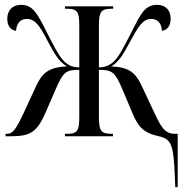

<svg xmlns="http://www.w3.org/2000/svg" viewBox="-20 -562 774 792"><path d="M701 161 703 210H713V-10H702C656 -10 642 -43 609 -113L565 -207C540 -260 515 -285 439 -288C474 -309 492 -345 518 -393C551 -453 569 -484 604 -484C629 -484 646 -468 648 -435C667 -437 684 -452 684 -485C684 -516 667 -542 627 -542C577 -542 559 -502 523 -431C495 -376 475 -336 455 -314C441 -299 421 -284 388 -284V-455C388 -516 397 -526 444 -526H447V-536H248V-526H253C299 -526 307 -516 307 -455V-284C274 -284 254 -298 240 -314C220 -336 200 -376 172 -431C136 -502 117 -542 68 -542C28 -542 10 -516 10 -485C10 -452 27 -437 46 -435C49 -468 65 -484 91 -484C126 -484 145 -453 176 -394C202 -345 221 -309 256 -288C179 -285 153 -259 129 -207L86 -114C47 -29 34 -10 8 -10H3V0H26C104 0 133 -16 169 -100L208 -190C240 -264 250 -274 307 -274V-81C307 -20 299 -10 254 -10H248V0H446V-10H444C397 -10 388 -20 388 -81V-274C444 -274 455 -264 486 -191L526 -96C550 -39 571 -14 635 0C686 11 696 34 701 161Z"/></svg>

Font: Noto Serif Display ExtraCondensed
Style: Regular
Weight: 400
Width: 2
Designer: Monotype Design Team
Foundry: Monotype Imaging Inc.
Version: Version 2.009